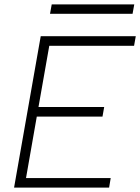

<svg xmlns="http://www.w3.org/2000/svg" viewBox="-20 -859 642 879"><path d="M44.4 0 158.7 -649.4 166.5 -693.4H601.6L593.8 -649.4H205.6L156.2 -369.1H457L449.2 -325.2H148.4L99.1 -43.9H486.8L479.5 0ZM209 -795.9 216.8 -838.9H594.7L586.9 -795.9Z"/></svg>

Font: Cascadia Mono ExtraLight
Style: Italic
Weight: 200
Italic angle: -10°
Monospace: yes
Designer: Aaron Bell
Foundry: Saja Typeworks
Version: Version 2404.023; ttfautohint (v1.8.4)